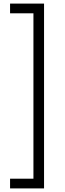

<svg xmlns="http://www.w3.org/2000/svg" viewBox="-20 -888 361 1068"><path d="M36 160V106H166V-814H36V-868H225V160Z"/></svg>

Font: Encode Sans Wide
Style: Light
Weight: 300
Designer: Pablo Impallari, Andres Torresi
Foundry: Pablo Impallari, Andres Torresi
Version: Version 1.000; ttfautohint (v1.00) -l 8 -r 50 -G 200 -x 14 -